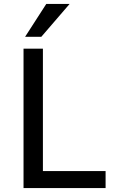

<svg xmlns="http://www.w3.org/2000/svg" viewBox="-20 -951 591 971"><path d="M99 0V-705H197V-86H514V0ZM107 -765 214 -931H332L189 -765Z"/></svg>

Font: Nunito Sans 7pt SemiCondensed Medium
Style: Regular
Weight: 500
Width: 4
Designer: Vernon Adams
Foundry: Vernon Adams
Version: Version 3.101;gftools[0.9.27]